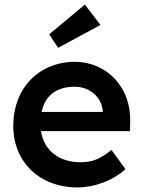

<svg xmlns="http://www.w3.org/2000/svg" viewBox="-20 -809 626 839"><path d="M319 10C393 10 474 -20 528 -70L467 -154C419 -114 382 -100 332 -100C237 -100 172 -152 159 -236H548L549 -279C552 -429 447 -538 307 -539C150 -538 38 -424 38 -259C38 -102 152 10 319 10ZM162 -320C177 -392 227 -430 307 -430C371 -430 424 -385 429 -325V-320ZM195 -659 234 -600 419 -700 351 -789Z"/></svg>

Font: Easer Grotesk Medium
Style: Regular
Weight: 500
Designer: Boardeaser, Bonnie Shaver-Troup, Thomas Jockin
Foundry: Lexend
Version: Version 1.001;Glyphs 3.1.2 (3151)